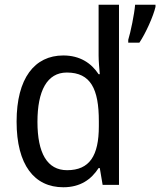

<svg xmlns="http://www.w3.org/2000/svg" viewBox="-20 -780 676 810"><path d="M247 10C319 10 365 -23 396 -71H401L413 0H482V-760H396V-545C396 -524 399 -489 401 -467H396C365 -514 317 -546 247 -546C126 -546 50 -450 50 -267C50 -84 125 10 247 10ZM636 -751V-760H550C547 -721 531 -644 521 -612V-600H568C595 -640 627 -712 636 -751ZM263 -62C179 -62 138 -134 138 -266C138 -396 178 -474 262 -474C363 -474 397 -404 397 -269V-248C397 -123 358 -62 263 -62Z"/></svg>

Font: Noto Sans Arabic UI SmCn
Style: Regular
Weight: 400
Width: 4
Designer: Monotype Design Team, Nadine Chahine and Nizar Qandah
Foundry: Monotype Imaging Inc.
Version: Version 2.010